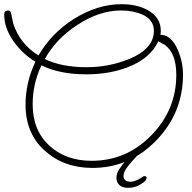

<svg xmlns="http://www.w3.org/2000/svg" viewBox="-66 -745 915 917"><path d="M375 57Q239 57 147 -26Q56 -108 56 -245Q56 -351 103 -450Q42 -487 0 -546Q-46 -610 -46 -676Q-46 -695 -27 -695Q-15 -695 -12.5 -679.5Q-10 -664 -3 -633Q29 -535 118 -480Q178 -585 286 -654Q399 -725 515 -725Q586 -725 637 -698Q702 -663 702 -598Q702 -593 701.5 -588.5Q701 -584 700 -579Q752 -579 784 -505Q808 -448 808 -389Q808 -208 683 -77Q555 57 375 57ZM348 -424Q452 -424 548 -462Q669 -511 669 -598Q669 -650 615 -675Q570 -695 512 -695Q408 -695 302 -625Q202 -560 148 -463Q228 -424 348 -424ZM372 23Q538 23 657 -99Q776 -221 776 -387Q776 -491 721 -531Q716 -533 708.5 -537.5Q701 -542 690 -548Q652 -465 542 -423Q454 -390 347 -390Q218 -390 132 -433Q90 -345 90 -247Q90 -123 169 -50Q248 23 372 23ZM545 152Q517 152 503.5 138Q490 124 490 105Q490 83 504 62.5Q518 42 528 30Q542 14 553 4.5Q564 -5 571 -11Q573 -13 577.5 -13Q582 -13 584 -13Q594 -13 594 -10Q594 -8 586 2Q580 9 565 25Q550 41 537 60Q524 79 524 96Q524 110 533.5 116.5Q543 123 556 123Q570 123 584 117Q598 111 607 105Q612 101 616.5 98.5Q621 96 625 96Q634 96 634 105Q634 115 621 125Q604 138 586 145Q568 152 545 152Z"/></svg>

Font: Send Flowers
Style: Regular
Weight: 400
Designer: Robert E. Leuschke
Foundry: Robert E. Leuschke
Version: Version 1.010; ttfautohint (v1.8.4.7-5d5b)